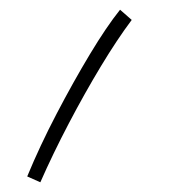

<svg xmlns="http://www.w3.org/2000/svg" viewBox="-20 -179 374 395"><path d="M63 196 36 184Q62 121 96.5 55Q131 -11 165 -67.5Q199 -124 227 -159L251 -138Q221 -98 187.5 -42.5Q154 13 121.5 75Q89 137 63 196Z"/></svg>

Font: Noto Sans Arabic UI XCn XLt
Style: Regular
Weight: 200
Width: 2
Designer: Monotype Design Team, Nadine Chahine and Nizar Qandah
Foundry: Monotype Imaging Inc.
Version: Version 2.010; ttfautohint (v1.8.4.7-5d5b)